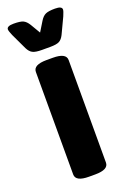

<svg xmlns="http://www.w3.org/2000/svg" viewBox="-141 -765 536 815"><g transform="rotate(-20 127.0 -358.0)"><path d="M53 -30V-493Q53 -525 113 -525H141Q201 -525 201 -493V-30Q201 2 141 2H113Q53 2 53 -30ZM46 -603 12 -675Q3 -696 3 -703Q3 -718 34 -718Q64 -718 77 -712Q90 -706 101 -688L127 -644L154 -688Q165 -706 178.5 -712Q192 -718 221 -718Q252 -718 252 -703Q252 -696 243 -675L209 -603Q200 -585 187.5 -578.5Q175 -572 147 -572H109Q81 -572 68 -578.5Q55 -585 46 -603Z"/></g></svg>

Font: Asap Condensed
Style: Bold
Weight: 700
Designer: Pablo Cosgaya
Foundry: Omnibus-Type
Version: Version 1.010; ttfautohint (v1.8)